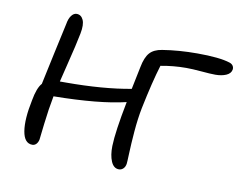

<svg xmlns="http://www.w3.org/2000/svg" viewBox="-66 -626 932 735"><g transform="rotate(10 400.5 -259.0)"><path d="M95.2 -15.1Q64 -15.1 56.4 -60.8Q48.8 -106.4 64.9 -183.1Q73.7 -232.4 90.8 -251Q99.6 -293.9 117.9 -377.7Q136.2 -461.4 143.1 -493.2Q146.5 -514.2 155.5 -526.1Q164.6 -538.1 175.8 -538.1Q193.4 -538.1 201.7 -520Q210 -502 203.1 -466.8Q199.2 -446.3 191.7 -413.8Q184.1 -381.3 173.1 -336.9Q162.1 -292.5 157.2 -272H179.2Q325.7 -272 433.1 -292Q443.4 -344.7 451.2 -379.9Q458.5 -418.5 474.4 -436.3Q490.2 -454.1 522 -459Q585 -469.2 657.2 -469.2Q743.7 -469.2 784.2 -456.1Q793.5 -453.1 797.9 -446.3Q802.2 -439.5 800.8 -431.2Q797.9 -416 780.3 -408.4Q762.7 -400.9 738.8 -400.9Q719.7 -400.9 684.1 -404.1Q648.4 -407.2 625 -407.2Q574.7 -407.2 525.9 -397.9Q505.9 -333 483.9 -226.1Q475.6 -184.1 471.4 -133.3Q467.3 -82.5 466.1 -47.1Q464.8 -11.7 463.9 -5.9Q461.9 6.3 454.6 13.2Q447.3 20 438 20Q417.5 20 407.2 -4.2Q397 -28.3 397.9 -64Q399.4 -119.6 422.9 -238.8Q319.8 -213.9 143.1 -211.9Q133.3 -161.6 126.2 -100.8Q119.1 -40 119.1 -39.1Q116.7 -28.3 110.4 -21.7Q104 -15.1 95.2 -15.1Z"/></g></svg>

Font: Shantell Sans Irregular
Style: Italic
Weight: 300
Italic angle: -11.31°
Designer: Stephen Nixon, Anya Danilova, Shantell Martin
Foundry: Arrow Type
Version: Version 1.006;[9816181b4]